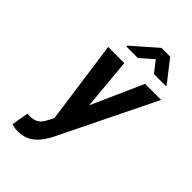

<svg xmlns="http://www.w3.org/2000/svg" viewBox="-283 -844 1151 1151"><g transform="rotate(45 292.5 -268.5)"><path d="M77 97 58 204C73 211 91 213 113 213C203 213 252 151 288 79L585 -528H449L303 -200L273 -528H136L210 1L189 41C170 80 143 98 96 98C90 98 83 97 77 97ZM547 -613 440 -750H366L212 -615L210 -607H309L390 -678L445 -607H546Z"/></g></svg>

Font: Asimov
Style: NarIt
Weight: 500
Designer: Google
Version: Version 2.000980; 2014